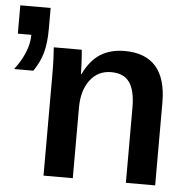

<svg xmlns="http://www.w3.org/2000/svg" viewBox="-57 -738 782 788"><g transform="rotate(5 333.5 -344.0)"><path d="M271.5 -291V0H150.9V-412.1Q150.9 -455.6 149.7 -483.2Q148.4 -510.7 147 -528.3H262.2Q263.2 -521.5 264.4 -502.2Q265.6 -482.9 266.6 -462.2Q267.6 -441.4 267.6 -428.2H269.5Q297.9 -486.8 339.1 -512.7Q380.4 -538.6 439 -538.6Q523.9 -538.6 567.4 -489.3Q610.8 -439.9 610.8 -340.8V0H490.2V-309.1Q490.2 -380.9 466.3 -414.1Q442.4 -447.3 391.1 -447.3Q336.4 -447.3 304 -404.3Q271.5 -361.3 271.5 -291ZM120.1 -601.1Q120.1 -544.4 109.1 -503.9Q98.1 -463.4 71.8 -425.3H-7.3Q50.8 -502.4 50.8 -571.3H-4.9V-688H120.1Z"/></g></svg>

Font: Arimo SemiBold
Style: Regular
Weight: 600
Designer: Steve Matteson
Foundry: Monotype Imaging Inc.
Version: Version 1.33